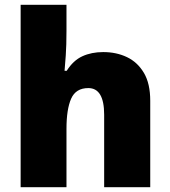

<svg xmlns="http://www.w3.org/2000/svg" viewBox="-20 -780 710 800"><path d="M257 -652Q257 -591 254 -549Q251 -507 249 -485H258Q285 -528 323 -545.5Q361 -563 410 -563Q465 -563 509 -542Q553 -521 579.5 -476.5Q606 -432 606 -360V0H414V-302Q414 -413 348 -413Q296 -413 276.5 -369Q257 -325 257 -243V0H66V-760H257Z"/></svg>

Font: Noto Sans Meetei Mayek Black
Style: Regular
Weight: 900
Designer: Monotype Design Team and Neelakash Kshetrimayum
Foundry: Monotype Imaging Inc.
Version: Version 2.002; ttfautohint (v1.8.4.7-5d5b)